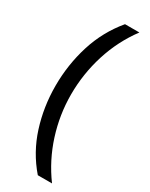

<svg xmlns="http://www.w3.org/2000/svg" viewBox="-225 -758 750 960"><g transform="rotate(30 150.0 -278.0)"><path d="M40 -274Q40 -396 75.5 -509.5Q111 -623 187 -714H270Q200 -620 164.5 -507Q129 -394 129 -275Q129 -159 164.5 -47.5Q200 64 269 158H187Q111 70 75.5 -41.5Q40 -153 40 -274Z"/></g></svg>

Font: Noto Sans Pahawh Hmong
Style: Regular
Weight: 400
Designer: Monotype Design Team
Foundry: Monotype Imaging Inc.
Version: Version 2.001; ttfautohint (v1.8.4.7-5d5b)